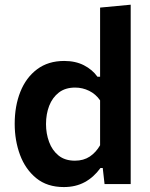

<svg xmlns="http://www.w3.org/2000/svg" viewBox="-20 -764 622 797"><path d="M245 12.5Q176 12.5 130.8 -24.2Q85.5 -61 63.2 -120.8Q41 -180.5 41 -250Q41 -324 64.5 -383Q88 -442 134 -476.5Q180 -511 246.5 -511Q293.5 -511 328.5 -493Q363.5 -475 384.5 -445.5H395.5V-732.5L522.5 -744.5V0H414L406.5 -66.5H397Q369 -28 331.5 -7.8Q294 12.5 245 12.5ZM291 -97Q327 -97 352.8 -114.2Q378.5 -131.5 395.5 -161V-347.5Q377.5 -373.5 350 -387Q322.5 -400.5 292 -400.5Q251 -400.5 224.2 -379.8Q197.5 -359 184.2 -324.8Q171 -290.5 171 -249Q171 -209.5 183.8 -174.8Q196.5 -140 223 -118.5Q249.5 -97 291 -97Z"/></svg>

Font: Heraclito SemiBold
Style: Regular
Weight: 600
Designer: Kostas Bartsokas (font) & Cristiano Sobral (main changes)
Foundry: Kostas Bartsokas (font) & Cristiano Sobral (main changes)
Version: Version 1.00;July 8, 2020;FontCreator 13.0.0.2655 64-bit